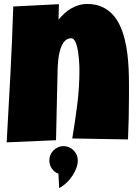

<svg xmlns="http://www.w3.org/2000/svg" viewBox="-20 -733 692 969"><path d="M630.9 -247.1Q630.9 -191.9 629.6 -137.9Q628.4 -84 626 -29.3L344.7 -34.2Q359.4 -120.6 370.1 -206.8Q380.9 -293 380.9 -380.9Q380.9 -387.2 380.4 -401.4Q379.9 -415.5 378.4 -433.3Q377 -451.2 374.3 -470Q371.6 -488.8 366.9 -504.4Q362.3 -520 355.7 -530Q349.1 -540 339.8 -540Q323.2 -540 311.8 -530.3Q300.3 -520.5 292.7 -505.1Q285.2 -489.7 280.8 -470.7Q276.4 -451.7 274.2 -432.6Q272 -413.6 271.2 -396.7Q270.5 -379.9 270.5 -369.1Q268.1 -282.7 266.6 -197.5Q265.1 -112.3 262.7 -25.4L13.7 -14.6Q23.4 -187 32.5 -357.4Q41.5 -527.8 46.9 -700.2L277.3 -711.9L275.4 -633.8Q289.1 -650.4 304.9 -665Q320.8 -679.7 338.9 -690.2Q356.9 -700.7 377.2 -706.8Q397.5 -712.9 419.9 -712.9Q461.4 -712.9 492.7 -699.2Q523.9 -685.5 546.4 -662.1Q568.8 -638.7 584 -606.7Q599.1 -574.7 608.4 -538.6Q617.7 -502.4 622.6 -463.1Q627.4 -423.8 629.2 -385.7Q630.9 -347.7 630.9 -312V-310.1Q630.9 -310.1 630.9 -310.1Q630.9 -310.1 630.9 -310.1Q630.9 -310.1 630.9 -310.1Q630.9 -310.1 630.9 -310.1Q630.9 -310.1 630.9 -310.1Q630.9 -310.1 630.9 -310.1V-309.1Q630.9 -309.1 630.9 -309.1Q630.9 -309.1 630.9 -309.1Q630.9 -309.1 630.9 -309.1Q630.9 -309.1 630.9 -309.1Q630.9 -309.1 630.9 -309.1Q630.9 -309.1 630.9 -309.1V-304.2Q630.9 -304.2 630.9 -304.2Q630.9 -304.2 630.9 -304.2Q630.9 -304.2 630.9 -304.2Q630.9 -304.2 630.9 -304.2Q630.9 -304.2 630.9 -304.2Q630.9 -304.2 630.9 -304.2Q630.9 -304.2 630.9 -304.2Q630.9 -304.2 630.9 -304.2Q630.9 -304.2 630.9 -304.2V-303.7Q630.9 -303.7 630.9 -303.7Q630.9 -303.7 630.9 -303.7Q630.9 -303.7 630.9 -303.7Q630.9 -303.7 630.9 -303.7Q630.9 -303.7 630.9 -303.7Q630.9 -303.7 630.9 -303.7V-296.9Q630.9 -296.9 630.9 -296.9Q630.9 -296.9 630.9 -296.9Q630.9 -296.9 630.9 -296.9Q630.9 -296.9 630.9 -296.9Q630.9 -296.9 630.9 -296.9Q630.9 -296.9 630.9 -296.9V-296.4Q630.9 -296.4 630.9 -296.4Q630.9 -296.4 630.9 -296.4Q630.9 -296.4 630.9 -296.4Q630.9 -296.4 630.9 -296.4Q630.9 -296.4 630.9 -296.4Q630.9 -296.4 630.9 -296.4V-293Q630.9 -293 630.9 -293Q630.9 -293 630.9 -293Q630.9 -293 630.9 -293Q630.9 -293 630.9 -293Q630.9 -293 630.9 -293Q630.9 -293 630.9 -293V-292.5Q630.9 -292.5 630.9 -292.5Q630.9 -292.5 630.9 -292.5Q630.9 -292.5 630.9 -292.5Q630.9 -292.5 630.9 -292.5Q630.9 -292.5 630.9 -292.5Q630.9 -292.5 630.9 -292.5V-288.6Q630.9 -288.6 630.9 -288.6Q630.9 -288.6 630.9 -288.6Q630.9 -288.6 630.9 -288.6Q630.9 -288.6 630.9 -288.6Q630.9 -288.6 630.9 -288.6Q630.9 -288.6 630.9 -288.6V-288.1Q630.9 -288.1 630.9 -288.1Q630.9 -288.1 630.9 -288.1Q630.9 -288.1 630.9 -288.1Q630.9 -288.1 630.9 -288.1Q630.9 -288.1 630.9 -288.1Q630.9 -288.1 630.9 -288.1V-287.6Q630.9 -287.6 630.9 -287.6Q630.9 -287.6 630.9 -287.6Q630.9 -287.6 630.9 -287.6V-284.7Q630.9 -284.7 630.9 -284.7Q630.9 -284.7 630.9 -284.7Q630.9 -284.7 630.9 -284.7Q630.9 -284.7 630.9 -284.7Q630.9 -284.7 630.9 -284.7Q630.9 -284.7 630.9 -284.7Q630.9 -284.7 630.9 -284.7Q630.9 -284.7 630.9 -284.7V-284.2Q630.9 -284.2 630.9 -284.2Q630.9 -284.2 630.9 -284.2Q630.9 -284.2 630.9 -284.2Q630.9 -284.2 630.9 -284.2Q630.9 -284.2 630.9 -284.2Q630.9 -284.2 630.9 -284.2V-283.7Q630.9 -283.7 630.9 -283.7Q630.9 -283.7 630.9 -283.7ZM372.6 78.6Q372.6 94.7 365.7 114Q358.9 133.3 346.7 152.3Q334.5 171.4 317.1 188.2Q299.8 205.1 278.3 216.3Q278.3 216.3 278.1 208.5Q277.8 200.7 277.3 189.7Q276.9 178.7 276.1 166Q275.4 153.3 274.9 143.6Q253.4 135.7 241.2 117.2Q229 98.6 229 76.2Q229 61.5 234.6 48.6Q240.2 35.6 250 25.9Q259.8 16.1 272.9 10.3Q286.1 4.4 300.8 4.4Q315.4 4.4 328.6 10.3Q341.8 16.1 351.6 25.9Q361.3 35.6 366.9 48.6Q372.6 61.5 372.6 76.2Z"/></svg>

Font: Luckiest Guy
Style: Regular
Weight: 400
Designer: Astigmatic (AOETI)
Foundry: Astigmatic (AOETI)
Version: Version 1.000